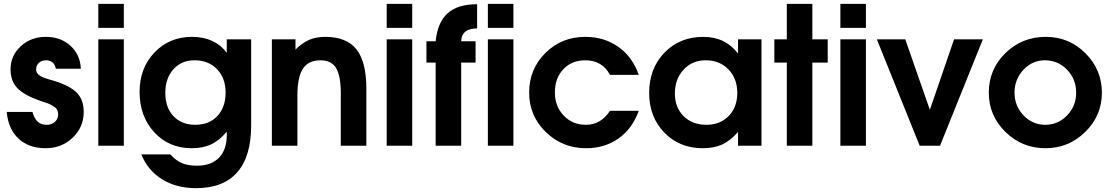

<svg xmlns="http://www.w3.org/2000/svg" viewBox="-20 -759 5787 1000"><path d="M15 -176H149Q159 -141 176.5 -125Q194 -109 223 -109Q249 -109 266 -124.5Q283 -140 283 -163Q283 -176 278 -186.5Q273 -197 258.5 -205.5Q244 -214 238 -217Q232 -220 210 -227L189 -234Q106 -263 70.5 -300Q35 -337 35 -398Q35 -469 88 -518Q141 -567 219 -567Q296 -567 347 -520.5Q398 -474 401 -401H271Q262 -445 219 -445Q197 -445 182.5 -431.5Q168 -418 168 -398Q168 -386 174.5 -377Q181 -368 193.5 -361.5Q206 -355 216 -351.5Q226 -348 242 -343.5Q258 -339 262 -338Q347 -311 381.5 -274.5Q416 -238 416 -176Q416 -97 358.5 -42Q301 13 218 13Q130 13 76.5 -37Q23 -87 15 -176Z M492 0V-554H625V0ZM492 -614V-739H625V-614Z M716 45H867Q896 77 927.5 90.5Q959 104 1006 104Q1080 104 1120.5 62.5Q1161 21 1161 -55V-73Q1122 -27 1079.5 -7Q1037 13 979 13Q860 13 783.5 -70Q707 -153 707 -281Q707 -404 784.5 -485.5Q862 -567 980 -567Q1099 -567 1161 -484V-554H1288V-105Q1288 56 1215.5 138.5Q1143 221 1001 221Q899 221 824.5 175Q750 129 716 45ZM997 -109Q1069 -109 1112 -154.5Q1155 -200 1155 -277Q1155 -352 1110.5 -398.5Q1066 -445 993 -445Q925 -445 883 -398Q841 -351 841 -275Q841 -199 883.5 -154Q926 -109 997 -109Z M1396 0V-554H1519V-501Q1556 -537 1591.5 -552Q1627 -567 1675 -567Q1785 -567 1836.5 -502Q1888 -437 1888 -297V0H1755V-271Q1755 -364 1730.5 -404.5Q1706 -445 1649 -445Q1586 -445 1557.5 -401Q1529 -357 1529 -261V0Z M1994 0V-554H2127V0ZM1994 -614V-739H2127V-614Z M2249 0V-433H2201V-544H2249Q2259 -643 2311.5 -690Q2364 -737 2465 -737V-611Q2384 -611 2382 -544H2457V-433H2382V0ZM2521 0V-554H2654V0ZM2521 -614V-739H2654V-614Z M3157 -182H3307Q3273 -88 3201 -37.5Q3129 13 3032 13Q2909 13 2822.5 -71.5Q2736 -156 2736 -277Q2736 -399 2820.5 -483Q2905 -567 3028 -567Q3127 -567 3200.5 -515Q3274 -463 3307 -369H3157Q3117 -445 3028 -445Q2958 -445 2914 -398.5Q2870 -352 2870 -278Q2870 -205 2916 -157Q2962 -109 3031 -109Q3110 -109 3157 -182Z M3361 -275Q3361 -402 3440.5 -484.5Q3520 -567 3643 -567Q3758 -567 3824 -480V-554H3946V0H3824V-72Q3784 -26 3741.5 -6.5Q3699 13 3640 13Q3519 13 3440 -68.5Q3361 -150 3361 -275ZM3495 -272Q3495 -199 3540.5 -154Q3586 -109 3659 -109Q3731 -109 3775.5 -155Q3820 -201 3820 -275Q3820 -350 3774 -397.5Q3728 -445 3655 -445Q3585 -445 3540 -396Q3495 -347 3495 -272Z M4078 0V-433H4013V-554H4078V-739H4211V-554H4291V-433H4211V0Z M4357 0V-554H4490V0ZM4357 -614V-739H4490V-614Z M4770 0 4547 -554H4695L4823 -187L4949 -554H5099L4876 0Z M5130 -276Q5130 -398 5216.5 -482.5Q5303 -567 5427 -567Q5548 -567 5633.5 -481.5Q5719 -396 5719 -276Q5719 -157 5632.5 -72Q5546 13 5425 13Q5303 13 5216.5 -72Q5130 -157 5130 -276ZM5424 -109Q5491 -109 5538 -158Q5585 -207 5585 -276Q5585 -347 5537.5 -396Q5490 -445 5422 -445Q5357 -445 5310.5 -395.5Q5264 -346 5264 -277Q5264 -207 5311 -158Q5358 -109 5424 -109Z"/></svg>

Font: Involve
Style: Bold
Weight: 700
Designer: Stefan Peev
Foundry: Context Ltd.
Version: Version 1.001